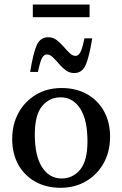

<svg xmlns="http://www.w3.org/2000/svg" viewBox="-20 -836 551 866"><path d="M253.5 11Q188 11 138.8 -16.8Q89.5 -44.5 62.2 -94Q35 -143.5 35 -208.5Q35 -275.5 63.8 -327.5Q92.5 -379.5 142.8 -409.2Q193 -439 257.5 -439Q323.5 -439 372.8 -411.2Q422 -383.5 449.2 -334Q476.5 -284.5 476.5 -219.5Q476.5 -152.5 447.8 -100.5Q419 -48.5 368.5 -18.8Q318 11 253.5 11ZM258 -31Q308.5 -31 341.5 -70.8Q374.5 -110.5 374.5 -199Q374.5 -295.5 341.8 -346.2Q309 -397 253.5 -397Q203 -397 170 -357.5Q137 -318 137 -229Q137 -132.5 169.8 -81.8Q202.5 -31 258 -31ZM396 -663Q382 -577 366 -541.8Q350 -506.5 314.5 -506.5Q293 -506.5 276.2 -519.2Q259.5 -532 245.5 -548.5Q231.5 -565 218.2 -577.8Q205 -590.5 191 -590.5Q179 -590.5 170.2 -575.5Q161.5 -560.5 151 -511.5H116Q130 -598 146 -633Q162 -668 197.5 -668Q219 -668 235.8 -655.2Q252.5 -642.5 266.5 -626Q280.5 -609.5 293.8 -596.8Q307 -584 321 -584Q333 -584 341.8 -599Q350.5 -614 361 -663ZM128 -758.5V-815.5H384V-758.5Z"/></svg>

Font: Newsreader Text Medium
Style: Regular
Weight: 500
Designer: Hugues Gentile
Foundry: Production Type
Version: Version 1.002